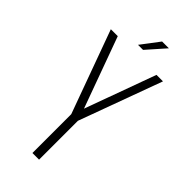

<svg xmlns="http://www.w3.org/2000/svg" viewBox="-263 -888 940 940"><g transform="rotate(45 207.5 -417.5)"><path d="M294 -835 210 -740H175L247 -835ZM184 -269 27 -700H75L209 -332L343 -700H388L230 -269V0H184Z"/></g></svg>

Font: Bebas Neue Book
Style: Regular
Weight: 300
Designer: Ryoichi Tsunekawa
Foundry: Ryoichi Tsunekawa
Version: Version 1.003;PS 001.003;hotconv 1.0.88;makeotf.lib2.5.64775